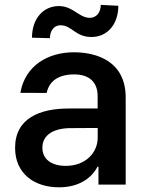

<svg xmlns="http://www.w3.org/2000/svg" viewBox="-20 -771 612 802"><path d="M226.6 11.4C314.6 11.4 365.4 -31.6 387.1 -74.6H391.3V0H505V-363.6C505 -515.3 383.9 -552.6 288.4 -552.6C181.8 -552.6 84.9 -498.2 65 -383.2L175.1 -382.8C184.7 -430.8 222.7 -460.2 289.8 -460.2C353.7 -460.2 387.8 -427.2 387.8 -369.7V-317.8H269.5C146 -318.2 43 -277 43 -153.4C43 -46.5 122.5 11.4 226.6 11.4ZM113.6 -613.6 188.6 -611.5C188.6 -643.1 206.7 -665.5 232.2 -665.5C280.9 -665.5 294.4 -616.1 362.6 -616.5C425.1 -616.5 473.7 -665.1 474.4 -746.8L400.9 -750.7C400.9 -719.5 382.8 -696.7 355.8 -696.4C309.7 -696.4 285.5 -745.7 225.5 -745.7C162.6 -745.7 113.6 -695 113.6 -613.6ZM157 -154.1C157 -207 203.1 -235.1 273.1 -235.8L388.1 -236.5V-196C388.1 -133.5 337.7 -78.1 254.6 -78.1C197.8 -78.1 157 -104 157 -154.1Z"/></svg>

Font: Magic Ui Pro Semi Bold
Style: Regular
Weight: 600
Designer: Stefan Endress, Andreas Faust
Version: Version 1.000;FEAKit 1.0